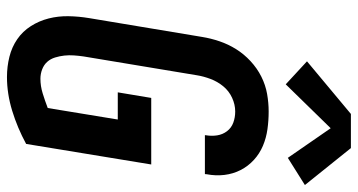

<svg xmlns="http://www.w3.org/2000/svg" viewBox="-258 -761 1027 551"><g transform="rotate(90 255.5 -485.5)"><path d="M201 8Q171 8 143 1Q115 -6 92.5 -21.5Q70 -37 55 -60.5Q40 -84 33 -111.5Q26 -139 26.5 -168.5Q27 -198 32 -228L86 -552Q90 -577 98.5 -602Q107 -627 121 -649.5Q135 -672 155.5 -691Q176 -710 200 -722Q224 -734 249.5 -738.5Q275 -743 300 -743Q326 -743 351 -739.5Q376 -736 398.5 -726.5Q421 -717 439 -700.5Q457 -684 468 -662.5Q479 -641 482 -616Q485 -591 480 -565Q480 -564 480 -562.5Q480 -561 479 -560H368Q368 -560 368 -561Q368 -562 368 -562Q371 -579 368.5 -595Q366 -611 356.5 -623.5Q347 -636 332 -641.5Q317 -647 300 -647Q280 -647 260.5 -638Q241 -629 227.5 -612.5Q214 -596 206.5 -576Q199 -556 196 -537L142 -212Q140 -198 139 -184Q138 -170 139.5 -156.5Q141 -143 145 -130Q149 -117 157.5 -107.5Q166 -98 179 -93Q192 -88 206 -88Q227 -88 248 -94.5Q269 -101 290 -109L323 -310H245L261 -406H452L393 -47Q347 -22 298 -7Q249 8 201 8ZM222 -792 156 -853 307 -979H405L511 -847L433 -798L348 -921Z"/></g></svg>

Font: Iosevka SS04
Style: Bold Italic
Weight: 700
Italic angle: -9°
Monospace: yes
Designer: Belleve Invis
Foundry: Belleve Invis
Version: Version 19.0.0; ttfautohint (v1.8.4)